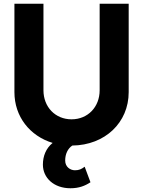

<svg xmlns="http://www.w3.org/2000/svg" viewBox="-20 -765 764 1025"><path d="M356 240C402 240 434 227 463 208L432 125C415 138 402 144 380 144C356 144 328 127 328 92C328 57 342 28 366 12C540 10 667 -110 667 -273V-745H512V-283C512 -194 449 -128 362 -128C275 -128 212 -194 212 -283V-745H57V-273C57 -143 139 -39 261 -2C225 27 209 69 209 114C209 185 268 240 356 240Z"/></svg>

Font: Mluvka ExtraBold
Style: Regular
Weight: 800
Designer: Modified by Jiří Krblich, Original typeface by Gumpita Rahayu
Foundry: Gumpita Rahayu & Jiří Krblich
Version: Version 2.000;Glyphs 3.1.1 (3134)